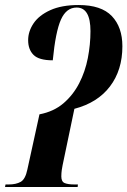

<svg xmlns="http://www.w3.org/2000/svg" viewBox="-24 -744 507 764"><path d="M-4 0 -2 -10H11Q40 -10 58.5 -20.5Q77 -31 85 -70L133 -289Q190 -300 228.5 -333Q267 -366 291 -412.5Q315 -459 325.5 -513Q336 -567 336 -620Q336 -714 281 -714Q240 -714 218.5 -666Q197 -618 186 -504Q131 -504 109.5 -525.5Q88 -547 88 -584Q88 -619 109.5 -651Q131 -683 176 -703.5Q221 -724 289 -724Q379 -724 421 -680Q463 -636 463 -560Q463 -465 413.5 -400Q364 -335 272 -311L225 -86Q221 -65 220.5 -55.5Q220 -46 220 -42Q220 -21 233.5 -15.5Q247 -10 272 -10H286L285 0Z"/></svg>

Font: Noto Serif Display ExtraCondensed
Style: Bold Italic
Weight: 700
Width: 2
Italic angle: -12°
Designer: Monotype Design Team
Foundry: Monotype Imaging Inc.
Version: Version 2.009